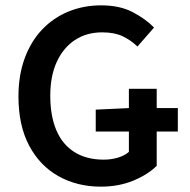

<svg xmlns="http://www.w3.org/2000/svg" viewBox="-20 -686 709 718"><path d="M357 12Q269 12 199 -27Q129 -66 89 -141.5Q49 -217 49 -325Q49 -405 72.5 -468.5Q96 -532 138 -576Q180 -620 236.5 -643Q293 -666 358 -666Q428 -666 476.5 -640.5Q525 -615 556 -583L494 -512Q469 -536 438.5 -550.5Q408 -565 362 -565Q304 -565 260.5 -536.5Q217 -508 192.5 -455Q168 -402 168 -328Q168 -253 190.5 -199.5Q213 -146 258 -117.5Q303 -89 368 -89Q396 -89 421 -96.5Q446 -104 462 -118V-354H566V-66Q533 -33 478.5 -10.5Q424 12 357 12ZM338 -194V-276L466 -282H645V-194Z"/></svg>

Font: Source Sans 3 SemiBold
Style: Regular
Weight: 600
Designer: Paul D. Hunt
Foundry: Adobe
Version: Version 3.046;hotconv 1.0.118;makeotfexe 2.5.65603